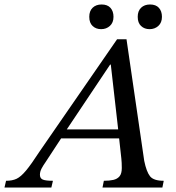

<svg xmlns="http://www.w3.org/2000/svg" viewBox="-82 -836 783 856"><path d="M147 0H-62L-55 -30Q-27 -30 -8 -39Q11 -48 34 -75.5Q57 -103 94 -160L440 -661H482L561 -119Q571 -70 587 -50Q603 -30 648 -30L642 0H375L381 -30Q406 -30 423.5 -34Q441 -38 451 -50Q461 -62 461 -87Q461 -99 460.5 -109.5Q460 -120 459 -129L448 -229L446 -249L412 -548H409L209 -249L197 -229L121 -113Q111 -99 103.5 -85Q96 -71 96 -57Q96 -41 108.5 -35.5Q121 -30 154 -30ZM459 -219H179L203 -259H455ZM585 -706Q562 -706 547 -720Q532 -734 532 -761Q532 -787 547 -801.5Q562 -816 587 -816Q613 -816 626.5 -801Q640 -786 640 -761Q640 -735 624 -720.5Q608 -706 585 -706ZM369 -706Q346 -706 331 -720Q316 -734 316 -761Q316 -787 331 -801.5Q346 -816 371 -816Q397 -816 410.5 -801Q424 -786 424 -761Q424 -735 408 -720.5Q392 -706 369 -706Z"/></svg>

Font: STIX Two Text
Style: Italic
Weight: 400
Italic angle: -12°
Designer: Ross Mills, John Hudson & Paul Hanslow, Tiro Typeworks Ltd; with prior portions MicroPress Inc. and Coen Hoffman, Elsevi
Foundry: Tiro Typeworks Ltd
Version: Version 2.13 b171